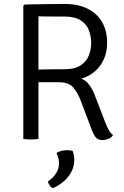

<svg xmlns="http://www.w3.org/2000/svg" viewBox="-20 -706 632 976"><path d="M524.5 -488Q524.5 -443 508.5 -406.2Q492.5 -369.5 463 -343.8Q433.5 -318 393 -306Q416 -298.5 433 -275.5Q450 -252.5 460.5 -225.5L512.5 -90.5Q525 -57.5 533.8 -43Q542.5 -28.5 554.5 -19Q546.5 -6 530.5 0Q514.5 6 501.5 6Q478.5 6 467.5 -7Q456.5 -20 447 -44.5L389.5 -196.5Q374.5 -235.5 352 -261.8Q329.5 -288 279 -288H143.5V-351Q167 -352 195.5 -352.8Q224 -353.5 253 -353.8Q282 -354 306 -354Q361 -354 391 -374.5Q421 -395 432.2 -425.8Q443.5 -456.5 443.5 -488Q443.5 -520.5 432.2 -551.2Q421 -582 391 -602Q361 -622 306 -622Q289.5 -622 265.8 -622Q242 -622 217.8 -622.2Q193.5 -622.5 175.5 -623V0Q167 1.5 157 2.2Q147 3 136 3Q126 3 116 2.2Q106 1.5 98.5 0V-677L105 -683Q157 -684 208 -685Q259 -686 307 -686Q376.5 -686 425 -662Q473.5 -638 499 -593.8Q524.5 -549.5 524.5 -488ZM349 61Q352.5 68 355 81.2Q357.5 94.5 357.5 107Q357.5 152.5 328.2 190.2Q299 228 250 250.5Q240.5 247.5 233.2 237.8Q226 228 223.5 217Q280 177 280 123.5Q280 110 276.2 96Q272.5 82 267 71.5Q289.5 57.5 321.5 57.5Q337.5 57.5 349 61Z"/></svg>

Font: Signika
Style: Regular
Weight: 300
Designer: Anna Giedry
Foundry: Anna Giedry
Version: Version 2.000